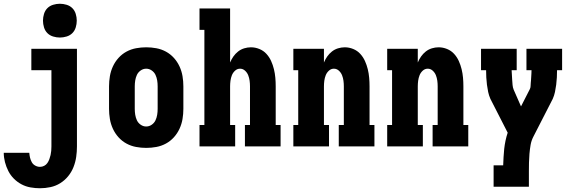

<svg xmlns="http://www.w3.org/2000/svg" viewBox="-29 -780 3049 1023"><path d="M184 223Q159 223 133.5 218.5Q108 214 85.5 202Q63 190 45 172Q27 154 15.5 131.5Q4 109 -2.5 84Q-9 59 -9 34H127Q128 47 131 60Q134 73 140.5 84.5Q147 96 159 102.5Q171 109 184 109Q196 109 206.5 103.5Q217 98 223.5 88.5Q230 79 234 68Q238 57 240.5 46Q243 35 244 23.5Q245 12 245 0V-406H138V-520H381V0Q381 28 377 56Q373 84 362.5 110.5Q352 137 334 159Q316 181 292 196Q268 211 240 217Q212 223 184 223ZM290 -580Q272 -580 254 -585.5Q236 -591 223.5 -603.5Q211 -616 205.5 -634Q200 -652 200 -670Q200 -688 205.5 -706Q211 -724 223.5 -736.5Q236 -749 254 -754.5Q272 -760 290 -760Q308 -760 326 -754.5Q344 -749 356.5 -736.5Q369 -724 374.5 -706Q380 -688 380 -670Q380 -652 374.5 -634Q369 -616 356.5 -603.5Q344 -591 326 -585.5Q308 -580 290 -580Z M750 8Q723 8 696 3Q669 -2 645 -15Q621 -28 602.5 -48.5Q584 -69 572.5 -94Q561 -119 556.5 -146Q552 -173 552 -200V-320Q552 -347 556.5 -374Q561 -401 572.5 -426Q584 -451 602.5 -471.5Q621 -492 645 -505Q669 -518 696 -523Q723 -528 750 -528Q777 -528 804 -523Q831 -518 855 -505Q879 -492 897.5 -471.5Q916 -451 927.5 -426Q939 -401 943.5 -374Q948 -347 948 -320V-200Q948 -173 943.5 -146Q939 -119 927.5 -94Q916 -69 897.5 -48.5Q879 -28 855 -15Q831 -2 804 3Q777 8 750 8ZM750 -106Q766 -106 779.5 -115.5Q793 -125 799.5 -139Q806 -153 808.5 -168.5Q811 -184 811 -200V-320Q811 -336 808.5 -351.5Q806 -367 799.5 -381Q793 -395 779.5 -404.5Q766 -414 750 -414Q734 -414 720.5 -404.5Q707 -395 700.5 -381Q694 -367 691.5 -351.5Q689 -336 689 -320V-200Q689 -184 691.5 -168.5Q694 -153 700.5 -139Q707 -125 720.5 -115.5Q734 -106 750 -106Z M1034 0V-114H1060V-621H1034V-735H1197V-447Q1204 -464 1214.5 -479Q1225 -494 1239.5 -505.5Q1254 -517 1272 -522.5Q1290 -528 1308 -528Q1331 -528 1353 -519Q1375 -510 1390.5 -493Q1406 -476 1415.5 -455Q1425 -434 1430.5 -411.5Q1436 -389 1438 -366Q1440 -343 1440 -320V-114H1466V0H1276V-114H1303V-320Q1303 -335 1301 -350Q1299 -365 1293.5 -379Q1288 -393 1276.5 -403.5Q1265 -414 1250 -414Q1235 -414 1223.5 -403.5Q1212 -393 1206.5 -379Q1201 -365 1199 -350Q1197 -335 1197 -320V-114H1224V0Z M1534 0V-114H1560V-406H1534V-520H1697V-447Q1704 -464 1714.5 -479Q1725 -494 1739.5 -505.5Q1754 -517 1772 -522.5Q1790 -528 1808 -528Q1831 -528 1853 -519Q1875 -510 1890.5 -493Q1906 -476 1915.5 -455Q1925 -434 1930.5 -411.5Q1936 -389 1938 -366Q1940 -343 1940 -320V-114H1966V0H1776V-114H1803V-320Q1803 -335 1801 -350Q1799 -365 1793.5 -379Q1788 -393 1776.5 -403.5Q1765 -414 1750 -414Q1735 -414 1723.5 -403.5Q1712 -393 1706.5 -379Q1701 -365 1699 -350Q1697 -335 1697 -320V-114H1724V0Z M2034 0V-114H2060V-406H2034V-520H2197V-447Q2204 -464 2214.5 -479Q2225 -494 2239.5 -505.5Q2254 -517 2272 -522.5Q2290 -528 2308 -528Q2331 -528 2353 -519Q2375 -510 2390.5 -493Q2406 -476 2415.5 -455Q2425 -434 2430.5 -411.5Q2436 -389 2438 -366Q2440 -343 2440 -320V-114H2466V0H2276V-114H2303V-320Q2303 -335 2301 -350Q2299 -365 2293.5 -379Q2288 -393 2276.5 -403.5Q2265 -414 2250 -414Q2235 -414 2223.5 -403.5Q2212 -393 2206.5 -379Q2201 -365 2199 -350Q2197 -335 2197 -320V-114H2224V0Z M2601 215V101H2652Q2653 79 2654 57Q2655 35 2657.5 13Q2660 -9 2664.5 -30.5Q2669 -52 2676 -73L2584 -253Q2576 -271 2572 -290Q2568 -309 2565.5 -328.5Q2563 -348 2562 -367.5Q2561 -387 2561 -406H2534V-520H2724V-406H2697Q2698 -393 2698.5 -380Q2699 -367 2700 -354Q2701 -341 2702 -327.5Q2703 -314 2708 -302L2747 -213L2794 -305Q2798 -313 2798 -321.5Q2798 -330 2799 -338.5Q2800 -347 2800.5 -355.5Q2801 -364 2801.5 -372.5Q2802 -381 2802.5 -389.5Q2803 -398 2803 -406H2776V-520H2966V-406H2939Q2939 -387 2938 -367.5Q2937 -348 2934.5 -328.5Q2932 -309 2928 -290Q2924 -271 2916 -253L2813 -52Q2802 -31 2798 -7.5Q2794 16 2792 39.5Q2790 63 2789.5 86.5Q2789 110 2789 133V215Z"/></svg>

Font: Iosevka Curly Slab Heavy
Style: Regular
Weight: 900
Monospace: yes
Designer: Belleve Invis
Foundry: Belleve Invis
Version: Version 22.1.2; ttfautohint (v1.8.4)